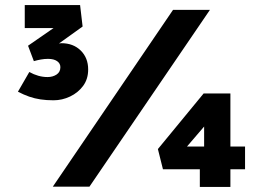

<svg xmlns="http://www.w3.org/2000/svg" viewBox="-20 -739 1032 760"><path d="M192 -342Q164 -342 140.5 -345.5Q117 -349 95.5 -356.5Q74 -364 51 -376L96 -454Q114 -444 132 -439Q150 -434 168 -434Q189 -434 204 -444Q219 -454 219 -473Q219 -488 206 -497Q193 -506 170 -506Q156 -506 142 -503.5Q128 -501 114 -497L91 -558L234 -657L242 -628H78V-719H297L307 -634L187 -548L181 -555Q190 -560 202.5 -564Q215 -568 223 -568Q270 -568 299.5 -539Q329 -510 329 -464Q329 -426 309 -399Q289 -372 257.5 -357Q226 -342 192 -342ZM189 0 665 -700H811L334 0ZM876 -159H950V-69H876ZM691 -125 675 -159H833L788 -124V-283L817 -272ZM892 1H771V-102L815 -69H625L605 -149L786 -369H892Z"/></svg>

Font: Lexend Exa
Style: Bold
Weight: 700
Designer: Bonnie Shaver-Troup, Thomas Jockin
Foundry: Lexend
Version: Version 1.007